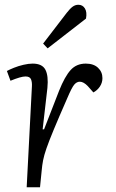

<svg xmlns="http://www.w3.org/2000/svg" viewBox="-20 -786 485 806"><path d="M114 -424Q115 -442 110 -453.5Q105 -465 87 -465Q77 -465 61.5 -460.5Q46 -456 24 -447L9 -488Q20 -494 38.5 -501.5Q57 -509 78.5 -514Q100 -519 117 -519Q157 -519 170.5 -493.5Q184 -468 179 -417L159 -243H165L228 -405Q252 -465 276.5 -492Q301 -519 340 -519Q373 -519 391.5 -501.5Q410 -484 410 -458Q410 -439 399.5 -423Q389 -407 372 -398L349 -424Q331 -443 315 -443Q302 -443 291.5 -430.5Q281 -418 262 -373Q226 -291 205.5 -241.5Q185 -192 175 -163Q165 -134 161 -113.5Q157 -93 155 -70L148 0H92ZM260 -732Q274 -750 285 -758Q296 -766 309 -766Q327 -766 336.5 -750.5Q346 -735 341 -708L180 -583L161 -603Z"/></svg>

Font: Literata 12pt Light
Style: Italic
Weight: 300
Italic angle: -2°
Designer: Latin by Veronika Burian and Jose Scaglione. Greek by Irene Vlachou. Cyrillic by Vera Evstafieva
Foundry: TypeTogether
Version: Version 3.002